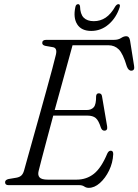

<svg xmlns="http://www.w3.org/2000/svg" viewBox="-20 -892 667 925"><path d="M362 0H21Q4.5 0 4.5 -14Q4.5 -25.5 21 -29.5L59.5 -36Q73.5 -38.5 82 -45.8Q90.5 -53 95.5 -69Q101 -89 112.8 -131.2Q124.5 -173.5 140 -228.5Q155.5 -283.5 172.2 -343.5Q189 -403.5 204.5 -460Q220 -516.5 232 -561Q244 -605.5 249.5 -629.5Q256.5 -660 236 -664.5L198.5 -671Q183.5 -674.5 183.5 -685Q183.5 -700 203 -700H529Q550 -700 563.2 -708.8Q576.5 -717.5 588 -717.5Q603 -717.5 606.5 -697L626 -574.5Q630 -552.5 613.5 -551.5Q599 -550.5 591 -572Q572.5 -634 552.2 -654Q532 -674 502 -674H329.5Q321 -642.5 307.2 -592.8Q293.5 -543 277 -483Q260.5 -423 243.5 -362H398Q420 -362 431.8 -375.5Q443.5 -389 443 -429Q444.5 -442.5 456 -442.5Q469.5 -442.5 471.5 -428L496 -284Q499.5 -263 483.5 -262.5Q471.5 -262 466 -277Q455 -312 441 -323.5Q427 -335 401.5 -335H236.5Q220.5 -275.5 206 -221.2Q191.5 -167 181 -126.8Q170.5 -86.5 166 -68Q161 -48 170.8 -37.2Q180.5 -26.5 210.5 -26.5H348.5Q397 -26.5 432.5 -54.8Q468 -83 497 -152.5Q503.5 -166 513.5 -166Q526 -166 525.5 -149Q523.5 -107.5 505.5 -70.5Q487.5 -33.5 461.2 -10.2Q435 13 407.5 13Q395.5 13 386 6.5Q376.5 0 362 0ZM432 -790Q463.5 -790 489 -807Q514.5 -824 536 -862Q543.5 -872 550.5 -872Q561 -872 556.5 -857Q540 -806 503.2 -774.5Q466.5 -743 419.5 -743Q372.5 -743 352.2 -774.5Q332 -806 343 -857.5Q345.5 -872 356.5 -872Q363.5 -872 365.5 -862Q366.5 -824 383.2 -807Q400 -790 432 -790Z"/></svg>

Font: Fraunces 72pt S050 Light
Style: Italic
Weight: 300
Italic angle: -16°
Version: Version 1.000; ttfautohint (v1.8.3)